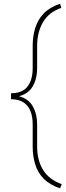

<svg xmlns="http://www.w3.org/2000/svg" viewBox="-20 -800 358 1035"><path d="M180.2 -9.8Q180.2 64 212.4 116.2Q244.6 168.5 313 192.9L303.7 215.3Q247.6 196.3 215.3 163.1Q183.1 129.9 169.7 85.7Q156.2 41.5 156.2 -9.8V-129.4Q156.2 -170.9 144.3 -201.2Q132.3 -231.4 106.4 -248.3Q80.6 -265.1 39.6 -265.1V-297.4Q101.1 -297.4 128.7 -334Q156.2 -370.6 156.2 -432.1V-552.7Q156.2 -604 169.7 -648.7Q183.1 -693.4 215.3 -727.1Q247.6 -760.7 303.7 -779.8L310.5 -757.8Q242.7 -733.9 211.4 -679.7Q180.2 -625.5 180.2 -552.7V-432.1Q180.2 -377 157.2 -335.9Q134.3 -294.9 82.5 -281.2Q134.3 -267.6 157.2 -226.1Q180.2 -184.6 180.2 -129.4Z"/></svg>

Font: Robert Sans Thin
Style: Regular
Weight: 100
Designer: Christian Robertson (extended by Adam Twardoch)
Foundry: Google
Version: Version 12.135;April 2, 2019;FontCreator 11.5.0.2425 64-bit;